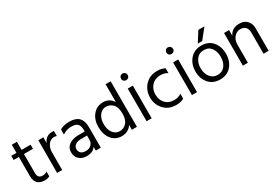

<svg xmlns="http://www.w3.org/2000/svg" viewBox="45 -1645 3704 2582"><g transform="rotate(-30 1896.5 -353.5)"><path d="M253 5Q103 5 103 -148V-443H22V-507H103V-633H182V-507H322V-443H182V-146Q182 -65 258 -65Q297 -65 327 -88V-13Q294 5 253 5Z M520 0H441L442 -507H520V-418Q560 -512 658 -512Q676 -512 686 -510V-432Q665 -439 643 -439Q590 -439 555 -390Q520 -341 520 -277Z M900 5Q829 5 785.5 -37Q742 -79 742 -147.5Q742 -216 797.5 -256.5Q853 -297 949 -297H1041V-323Q1041 -383 1014 -413.5Q987 -444 914.5 -444Q842 -444 779 -401V-480Q836 -515 929 -515Q1120 -515 1120 -321V0H1042V-60Q1003 5 900 5ZM1041 -169V-234H953Q889 -234 857 -209Q825 -184 825 -146Q825 -108 850 -84.5Q875 -61 926 -61Q977 -61 1009 -91.5Q1041 -122 1041 -169Z M1681 0H1602V-75Q1548 8 1446.5 8Q1345 8 1287.5 -67Q1230 -142 1230 -255Q1230 -368 1291 -441.5Q1352 -515 1449.5 -515Q1547 -515 1602 -430V-707H1681ZM1453.5 -443Q1395 -443 1353.5 -392.5Q1312 -342 1312 -254Q1312 -166 1352 -115Q1392 -64 1453.5 -64Q1515 -64 1558.5 -110Q1602 -156 1602 -254.5Q1602 -353 1557 -398Q1512 -443 1453.5 -443Z M1907 -703Q1922 -688 1922 -666Q1922 -644 1907 -629.5Q1892 -615 1870 -615Q1848 -615 1833.5 -629.5Q1819 -644 1819 -666Q1819 -688 1833.5 -703Q1848 -718 1870 -718Q1892 -718 1907 -703ZM1910 0H1831V-507H1910Z M2291 11Q2171 11 2100.5 -65.5Q2030 -142 2030 -251Q2030 -360 2100.5 -438Q2171 -516 2293 -516Q2358 -516 2409 -488V-413Q2363 -444 2301 -444Q2215 -444 2163.5 -388.5Q2112 -333 2112.5 -251Q2113 -169 2162 -114.5Q2211 -60 2301 -60Q2359 -60 2409 -93V-18Q2361 11 2291 11Z M2611 -703Q2626 -688 2626 -666Q2626 -644 2611 -629.5Q2596 -615 2574 -615Q2552 -615 2537.5 -629.5Q2523 -644 2523 -666Q2523 -688 2537.5 -703Q2552 -718 2574 -718Q2596 -718 2611 -703ZM2614 0H2535V-507H2614Z M3018 -560H2949L3048 -716H3142ZM2974 -444Q2898 -444 2857 -388Q2816 -332 2816 -252Q2816 -172 2858 -116.5Q2900 -61 2973 -61Q3046 -61 3087 -115.5Q3128 -170 3128 -252.5Q3128 -335 3089 -389.5Q3050 -444 2974 -444ZM2975 -514Q3085 -514 3147.5 -440Q3210 -366 3210 -252.5Q3210 -139 3146 -65Q3082 9 2971.5 9Q2861 9 2797.5 -64.5Q2734 -138 2734 -250.5Q2734 -363 2799.5 -438.5Q2865 -514 2975 -514Z M3726 0H3647V-328Q3647 -384 3618.5 -413.5Q3590 -443 3538.5 -443Q3487 -443 3445.5 -399Q3404 -355 3404 -277V0H3326V-507H3404V-419Q3449 -514 3564 -514Q3638 -514 3682 -469Q3726 -424 3726 -349Z"/></g></svg>

Font: Hind Kochi
Style: Regular
Weight: 400
Designer: Dhruvi Tolia
Foundry: Indian Type Foundry
Version: Version 0.702;PS 1.0;hotconv 1.0.81;makeotf.lib2.5.63406